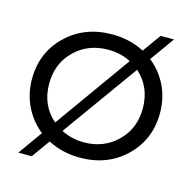

<svg xmlns="http://www.w3.org/2000/svg" viewBox="-119 -889 1078 1078"><g transform="rotate(15 420.0 -350.0)"><path d="M660 -629Q722 -580 757 -508Q792 -436 792 -350Q792 -196 686.5 -94Q581 8 421 8Q320 8 235 -36L159 70H81L181 -70Q118 -120 83 -192.5Q48 -265 48 -350Q48 -504 154 -606Q260 -708 421 -708Q522 -708 607 -664L683 -770H761ZM148 -350Q148 -223 237 -147L552 -588Q493 -619 421 -619Q303 -619 225.5 -542.5Q148 -466 148 -350ZM421 -81Q537 -81 614.5 -157.5Q692 -234 692 -350Q692 -475 605 -552L289 -112Q349 -81 421 -81Z"/></g></svg>

Font: Montserrat
Style: Regular
Weight: 500
Designer: Julieta Ulanovsky
Foundry: Julieta Ulanovsky
Version: Version 7.200;PS 007.200;hotconv 1.0.88;makeotf.lib2.5.64775